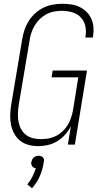

<svg xmlns="http://www.w3.org/2000/svg" viewBox="-20 -763 540 1013"><path d="M182 8Q155 8 130.5 1.5Q106 -5 86.5 -20.5Q67 -36 55 -58Q43 -80 38 -105Q33 -130 34 -157Q35 -184 39 -210L97 -555Q101 -580 109 -604.5Q117 -629 131 -651.5Q145 -674 165.5 -692.5Q186 -711 209.5 -722.5Q233 -734 258.5 -738.5Q284 -743 309 -743Q333 -743 356.5 -739.5Q380 -736 400.5 -726Q421 -716 437 -700Q453 -684 462 -663.5Q471 -643 473 -619.5Q475 -596 471 -572L470 -565H430L431 -570Q436 -599 430 -626Q424 -653 405.5 -672Q387 -691 360.5 -698.5Q334 -706 306 -706Q286 -706 265 -702Q244 -698 225 -688Q206 -678 190 -662.5Q174 -647 163 -628.5Q152 -610 145.5 -590Q139 -570 136 -549L78 -204Q75 -183 74.5 -161.5Q74 -140 78 -119.5Q82 -99 91.5 -81.5Q101 -64 117 -51.5Q133 -39 153.5 -34Q174 -29 196 -29Q216 -29 236 -32.5Q256 -36 275 -45.5Q294 -55 310 -70Q326 -85 337 -103Q348 -121 354.5 -140.5Q361 -160 365 -180L393 -355H252L258 -391H439L375 0H338L354 -97Q342 -73 323.5 -52.5Q305 -32 282 -18Q259 -4 233 2Q207 8 182 8ZM149 230 124 210Q140 191 151 169Q162 147 169 124Q163 124 158 121.5Q153 119 150 114.5Q147 110 145.5 104Q144 98 145 92Q147 85 150 78.5Q153 72 158.5 67.5Q164 63 170.5 61Q177 59 184 59Q191 59 196.5 61Q202 63 206.5 67.5Q211 72 212 78.5Q213 85 211 92Q206 128 191 164Q176 200 149 230Z"/></svg>

Font: Iosevka Term Curly XLt Obl
Style: Regular
Weight: 200
Italic angle: -9°
Designer: Belleve Invis
Foundry: Belleve Invis
Version: Version 32.3.0